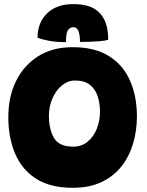

<svg xmlns="http://www.w3.org/2000/svg" viewBox="-20 -890 717 936"><path d="M334 25.5Q224 25.5 154.8 -19.5Q85.5 -64.5 53 -142.5Q20.5 -220.5 20.5 -319.5Q20.5 -418 58.2 -494.8Q96 -571.5 166 -615.8Q236 -660 334 -660Q442.5 -660 511.8 -616.2Q581 -572.5 614.2 -496.2Q647.5 -420 647.5 -322.5Q647.5 -255 629.5 -192.5Q611.5 -130 573.8 -81Q536 -32 476.5 -3.2Q417 25.5 334 25.5ZM337.5 -175Q378 -175 407.2 -199.2Q436.5 -223.5 452 -262.5Q467.5 -301.5 467.5 -345Q467.5 -386.5 456 -421.2Q444.5 -456 417.8 -476.8Q391 -497.5 346 -497.5Q311.5 -497.5 282.5 -474Q253.5 -450.5 236 -411.2Q218.5 -372 218.5 -325Q218.5 -259 243.5 -217Q268.5 -175 337.5 -175ZM163 -706.5Q163 -779.5 209.5 -824.8Q256 -870 337 -870Q414.5 -870 454.5 -837.2Q494.5 -804.5 504 -743.5Q507.5 -723 507.5 -696Q492.5 -691.5 466.8 -689.2Q441 -687 414.5 -686.2Q388 -685.5 370 -685.5Q370 -707.5 367 -721.5Q363 -742.5 355 -750Q347 -757.5 337.5 -757.5Q323.5 -757.5 312.5 -744.5Q301.5 -731.5 301.5 -684.5Q256 -684.5 219 -691.2Q182 -698 163 -706.5Z"/></svg>

Font: Grandstander Black
Style: Regular
Weight: 900
Designer: Tyler Finck
Foundry: Etcetera Type Co
Version: Version 1.200; ttfautohint (v1.8.3)